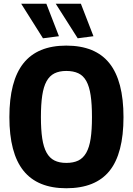

<svg xmlns="http://www.w3.org/2000/svg" viewBox="-20 -993 708 1023"><path d="M333 10Q180 10 105 -83.5Q30 -177 30 -369Q30 -562 105 -656Q180 -750 333 -750Q488 -750 563 -656Q638 -562 638 -369Q638 -175 563.5 -82.5Q489 10 333 10ZM333 -125Q371 -125 397 -137.5Q423 -150 439.5 -179Q456 -208 463 -254.5Q470 -301 470 -369Q470 -438 463 -485Q456 -532 440 -561Q424 -590 397.5 -602.5Q371 -615 333 -615Q296 -615 270 -602Q244 -589 228 -560Q212 -531 205 -484Q198 -437 198 -369Q198 -302 205 -255.5Q212 -209 228 -180Q244 -151 270 -138Q296 -125 333 -125ZM209 -789 93 -973H227L294 -800ZM394 -789 277 -973H411L478 -800Z"/></svg>

Font: Encode Sans Compressed
Style: ExtraBold
Weight: 800
Designer: Pablo Impallari, Andres Torresi
Foundry: Pablo Impallari, Andres Torresi
Version: Version 1.000; ttfautohint (v1.00) -l 8 -r 50 -G 200 -x 14 -